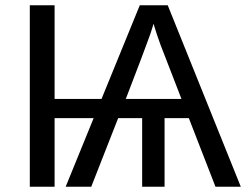

<svg xmlns="http://www.w3.org/2000/svg" viewBox="-20 -708 937 728"><path d="M93 0V-688H187V-333H365L510 -688H616L893 0H797L696 -260H604V0H519V-260H428L326 0H229L335 -260H187V0ZM562 -618 558 -604Q555 -594 550.5 -580.5Q546 -567 539 -549Q533 -532 512.5 -478Q492 -424 457 -333H668L603 -501Q596 -518 589 -537Q582 -556 575 -577Z"/></svg>

Font: Libra Sans
Style: Regular
Weight: 400
Foundry: Context Ltd
Version: Version 1.000; ttfautohint (v1.3)